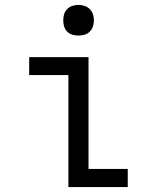

<svg xmlns="http://www.w3.org/2000/svg" viewBox="-20 -763 640 783"><path d="M259 0V-457H99V-530H341V-74H501V0ZM300 -618Q287 -618 275 -621.5Q263 -625 254 -634Q245 -643 241.5 -655Q238 -667 238 -680Q238 -693 241.5 -705Q245 -717 254 -726Q263 -735 275 -739Q287 -743 300 -743Q313 -743 325 -739Q337 -735 346 -726Q355 -717 359 -705Q363 -693 363 -680Q363 -667 359 -655Q355 -643 346 -634Q337 -625 325 -621.5Q313 -618 300 -618Z"/></svg>

Font: Iosevka Mono
Style: Regular
Weight: 400
Designer: Belleve Invis
Foundry: Belleve Invis
Version: Version 11.1.1